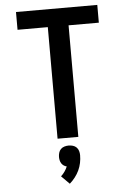

<svg xmlns="http://www.w3.org/2000/svg" viewBox="-64 -781 728 1087"><g transform="rotate(-5 300.0 -237.5)"><path d="M241 0V-634H69V-735H531V-634H359V0ZM288 260 242 214Q254 203 263.5 189.5Q273 176 279 161Q270 159 262 153.5Q254 148 249 140Q244 132 242 122.5Q240 113 240 104Q240 92 243.5 80Q247 68 255.5 59.5Q264 51 276 47.5Q288 44 300 44Q312 44 324 47.5Q336 51 344.5 59.5Q353 68 356.5 80Q360 92 360 104Q360 126 355.5 148Q351 170 341.5 190Q332 210 318.5 227.5Q305 245 288 260Z"/></g></svg>

Font: Iosevka Custom Extended
Style: Bold
Weight: 700
Width: 7
Monospace: yes
Designer: Belleve Invis
Foundry: Belleve Invis
Version: Version 11.2.4; ttfautohint (v1.8.4)